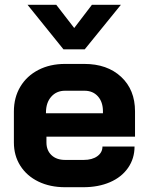

<svg xmlns="http://www.w3.org/2000/svg" viewBox="-20 -774 618 802"><path d="M38 -179V-308Q38 -367 65 -412Q92 -457 140.5 -482Q189 -507 252 -507H332Q428 -507 486 -453Q544 -399 544 -309V-203H174V-179Q174 -146 195 -126Q216 -106 252 -106H330Q365 -106 386.5 -121.5Q408 -137 408 -162H542Q542 -112 515 -73Q488 -34 439.5 -13Q391 8 328 8H252Q189 8 140.5 -15.5Q92 -39 65 -81.5Q38 -124 38 -179ZM410 -301V-309Q410 -348 389 -371.5Q368 -395 333 -395H252Q216 -395 194 -370Q172 -345 172 -304V-301ZM95 -754H215L290 -657L364 -754H485L334 -568H245Z"/></svg>

Font: Stavian Bold
Style: Bold
Weight: 700
Version: Version 1.000; ttfautohint (v1.6)